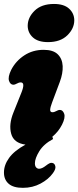

<svg xmlns="http://www.w3.org/2000/svg" viewBox="-26 -704 386 946"><path d="M210.5 -496.5Q161.5 -496.5 136.2 -519.5Q111 -542.5 110.5 -576.5Q110.5 -618 144.5 -651.2Q178.5 -684.5 240 -684.5Q289 -684.5 314.2 -661.5Q339.5 -638.5 340 -604.5Q340 -563.5 305.8 -530Q271.5 -496.5 210.5 -496.5ZM231 -200Q222 -176.5 221.2 -163.8Q220.5 -151 232.5 -151Q241.5 -151 253 -157.5Q261.5 -162.5 268.5 -162.5Q283.5 -162.5 290.2 -143.5Q297 -124.5 279.5 -89.5Q261.5 -54.5 232 -30.5L235.5 -19Q189 6 167.5 41.2Q146 76.5 146 100.5Q146 114.5 152.2 121Q158.5 127.5 166.5 127.5Q181 127.5 200.5 112Q210.5 104 218.8 100.2Q227 96.5 235.5 100Q244 103 246.8 116Q249.5 129 234.5 149.5Q213 179.5 173.8 200.5Q134.5 221.5 87 221.5Q39.5 221.5 16.5 201.2Q-6.5 181 -6.5 146Q-6.5 109 18.8 74Q44 39 99.5 8.5Q42 1 29.2 -44.8Q16.5 -90.5 40 -149L80 -249Q99.5 -298 76 -298Q67 -298 55.5 -291.5Q47 -286.5 40 -286.5Q25 -286.5 18.5 -305.5Q12 -324.5 29 -359.5Q52 -404 93.8 -431.2Q135.5 -458.5 189 -458.5Q236 -458.5 258.5 -436.5Q281 -414.5 282.8 -378.5Q284.5 -342.5 268.5 -300Z"/></svg>

Font: Fraunces 144pt S100 Black
Style: Italic
Weight: 900
Italic angle: -16°
Version: Version 1.000; ttfautohint (v1.8.3)